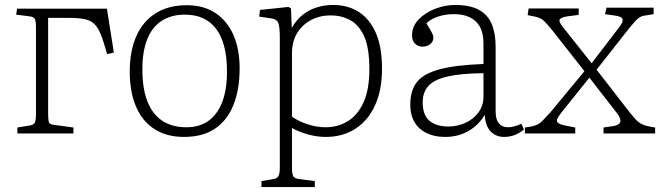

<svg xmlns="http://www.w3.org/2000/svg" viewBox="-20 -538 2671 774"><path d="M50 0V-24L99 -32Q115 -34 120 -43Q125 -52 125 -78V-425Q125 -451 121 -460.5Q117 -470 100 -472L45 -479L49 -503H411L439 -326L412 -320L399 -363Q385 -410 369 -431.5Q353 -453 327 -459.5Q301 -466 257 -466H174V-84Q174 -57 176.5 -47Q179 -37 195 -35L276 -24V0Z M722 14Q651 14 602 -18Q553 -50 528 -109Q503 -168 503 -249Q503 -332 529.5 -392Q556 -452 607.5 -484.5Q659 -517 733 -517Q801 -517 848.5 -485.5Q896 -454 921 -397Q946 -340 946 -262Q946 -176 920.5 -113.5Q895 -51 845.5 -18.5Q796 14 722 14ZM731 -25Q784 -25 820 -50.5Q856 -76 875.5 -126Q895 -176 895 -249Q895 -307 884 -350Q873 -393 851.5 -421.5Q830 -450 798.5 -464.5Q767 -479 725 -479Q671 -479 632.5 -454.5Q594 -430 574 -381Q554 -332 554 -258Q554 -180 574.5 -128.5Q595 -77 634.5 -51Q674 -25 731 -25Z M1034 216V192L1082 184Q1096 182 1102 172.5Q1108 163 1108 138V-388Q1108 -426 1102.5 -443.5Q1097 -461 1073 -464L1025 -471L1028 -498L1143 -510L1153 -504L1156 -427H1157Q1177 -461 1203 -480.5Q1229 -500 1259.5 -509Q1290 -518 1322 -518Q1383 -518 1427 -489.5Q1471 -461 1495.5 -404.5Q1520 -348 1520 -261Q1520 -174 1491.5 -112.5Q1463 -51 1412 -18.5Q1361 14 1293 14Q1257 14 1220 3.5Q1183 -7 1157 -22V138Q1157 162 1162 172Q1167 182 1188 184L1249 192V216ZM1293 -25Q1343 -25 1383 -50Q1423 -75 1446 -126.5Q1469 -178 1469 -259Q1469 -345 1448 -391.5Q1427 -438 1391.5 -457Q1356 -476 1313 -476Q1269 -476 1233.5 -457Q1198 -438 1177.5 -404Q1157 -370 1157 -322V-68Q1183 -49 1220 -37Q1257 -25 1293 -25Z M1775 14Q1711 14 1672.5 -19.5Q1634 -53 1634 -117Q1634 -173 1660.5 -207Q1687 -241 1752 -258.5Q1817 -276 1929 -280V-362Q1929 -405 1914 -431Q1899 -457 1872.5 -469Q1846 -481 1809 -481Q1775 -481 1745.5 -471Q1716 -461 1699 -444Q1710 -426 1716 -415.5Q1722 -405 1724.5 -398.5Q1727 -392 1727 -386Q1727 -370 1714 -360Q1701 -350 1683 -350Q1665 -350 1653 -362Q1641 -374 1641 -395Q1641 -432 1667.5 -459.5Q1694 -487 1734 -502.5Q1774 -518 1815 -518Q1876 -518 1912 -497.5Q1948 -477 1963 -439.5Q1978 -402 1978 -350V-88Q1978 -57 1991 -41Q2004 -25 2028 -25Q2041 -25 2055 -29Q2069 -33 2082 -39L2092 -16Q2076 -2 2055.5 6Q2035 14 2012 14Q1980 14 1958.5 -7.5Q1937 -29 1934 -75Q1916 -45 1891.5 -25.5Q1867 -6 1838 4Q1809 14 1775 14ZM1788 -28Q1823 -28 1855.5 -42.5Q1888 -57 1908.5 -84.5Q1929 -112 1929 -149V-243Q1840 -242 1786 -230Q1732 -218 1708 -192.5Q1684 -167 1684 -126Q1684 -73 1712 -50.5Q1740 -28 1788 -28Z M2096 0V-24L2116 -27Q2138 -31 2150 -38Q2162 -45 2172 -56.5Q2182 -68 2197 -83L2336 -251L2207 -415Q2186 -441 2173 -453.5Q2160 -466 2137 -471L2107 -477L2111 -504H2313V-478L2274 -473Q2247 -470 2238 -461.5Q2229 -453 2250 -428L2365 -283L2479 -432Q2493 -451 2489.5 -461.5Q2486 -472 2454 -476L2419 -481L2425 -507H2615V-481L2585 -476Q2571 -475 2561 -469.5Q2551 -464 2541 -453Q2531 -442 2517 -425L2385 -257L2520 -83Q2533 -67 2543 -56Q2553 -45 2567 -38Q2581 -31 2602 -27L2621 -24V0H2413V-24L2448 -29Q2477 -33 2480.5 -46.5Q2484 -60 2467 -82L2356 -225L2242 -83Q2233 -71 2227.5 -61Q2222 -51 2228 -44Q2234 -37 2258 -32L2299 -24V0Z"/></svg>

Font: Literata 18pt ExtraLight
Style: Regular
Weight: 250
Designer: Latin by Veronika Burian and Jose Scaglione. Greek by Irene Vlachou. Cyrillic by Vera Evstafieva.
Foundry: TypeTogether
Version: Version 3.103;gftools[0.9.29]